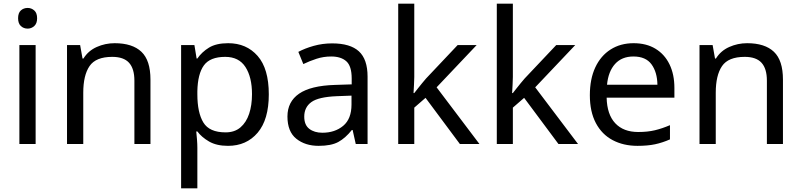

<svg xmlns="http://www.w3.org/2000/svg" viewBox="-20 -780 4342 1040"><path d="M173 -536V0H85V-536ZM130 -737Q150 -737 165.5 -723.5Q181 -710 181 -681Q181 -653 165.5 -639Q150 -625 130 -625Q108 -625 93 -639Q78 -653 78 -681Q78 -710 93 -723.5Q108 -737 130 -737Z M601 -546Q697 -546 746 -499.5Q795 -453 795 -349V0H708V-343Q708 -408 679 -440Q650 -472 588 -472Q499 -472 465 -422Q431 -372 431 -278V0H343V-536H414L427 -463H432Q458 -505 504 -525.5Q550 -546 601 -546Z M1216 -546Q1315 -546 1375.5 -477Q1436 -408 1436 -269Q1436 -132 1375.5 -61Q1315 10 1215 10Q1153 10 1112.5 -13.5Q1072 -37 1049 -68H1043Q1045 -51 1047 -25Q1049 1 1049 20V240H961V-536H1033L1045 -463H1049Q1073 -498 1112 -522Q1151 -546 1216 -546ZM1200 -472Q1118 -472 1084.5 -426Q1051 -380 1049 -286V-269Q1049 -170 1081.5 -116.5Q1114 -63 1202 -63Q1251 -63 1282.5 -90Q1314 -117 1329.5 -163.5Q1345 -210 1345 -270Q1345 -362 1309.5 -417Q1274 -472 1200 -472Z M1779 -545Q1877 -545 1924 -502Q1971 -459 1971 -365V0H1907L1890 -76H1886Q1851 -32 1812.5 -11Q1774 10 1706 10Q1633 10 1585 -28.5Q1537 -67 1537 -149Q1537 -229 1600 -272.5Q1663 -316 1794 -320L1885 -323V-355Q1885 -422 1856 -448Q1827 -474 1774 -474Q1732 -474 1694 -461.5Q1656 -449 1623 -433L1596 -499Q1631 -518 1679 -531.5Q1727 -545 1779 -545ZM1805 -259Q1705 -255 1666.5 -227Q1628 -199 1628 -148Q1628 -103 1655.5 -82Q1683 -61 1726 -61Q1794 -61 1839 -98.5Q1884 -136 1884 -214V-262Z M2224 -363Q2224 -347 2222.5 -321Q2221 -295 2220 -276H2224Q2230 -284 2242 -299Q2254 -314 2266.5 -329.5Q2279 -345 2288 -355L2459 -536H2562L2345 -307L2577 0H2471L2285 -250L2224 -197V0H2137V-760H2224Z M2758 -363Q2758 -347 2756.5 -321Q2755 -295 2754 -276H2758Q2764 -284 2776 -299Q2788 -314 2800.5 -329.5Q2813 -345 2822 -355L2993 -536H3096L2879 -307L3111 0H3005L2819 -250L2758 -197V0H2671V-760H2758Z M3412 -546Q3481 -546 3530.5 -516Q3580 -486 3606.5 -431.5Q3633 -377 3633 -304V-251H3266Q3268 -160 3312.5 -112.5Q3357 -65 3437 -65Q3488 -65 3527.5 -74.5Q3567 -84 3609 -102V-25Q3568 -7 3528 1.5Q3488 10 3433 10Q3357 10 3298.5 -21Q3240 -52 3207.5 -113.5Q3175 -175 3175 -264Q3175 -352 3204.5 -415Q3234 -478 3287.5 -512Q3341 -546 3412 -546ZM3411 -474Q3348 -474 3311.5 -433.5Q3275 -393 3268 -321H3541Q3540 -389 3509 -431.5Q3478 -474 3411 -474Z M4027 -546Q4123 -546 4172 -499.5Q4221 -453 4221 -349V0H4134V-343Q4134 -408 4105 -440Q4076 -472 4014 -472Q3925 -472 3891 -422Q3857 -372 3857 -278V0H3769V-536H3840L3853 -463H3858Q3884 -505 3930 -525.5Q3976 -546 4027 -546Z"/></svg>

Font: Noto Sans Kawi
Style: Regular
Weight: 400
Designer: Fadhl Haqq
Version: Version 1.000